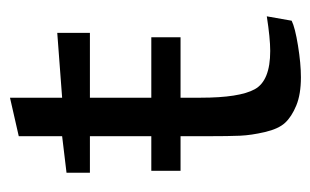

<svg xmlns="http://www.w3.org/2000/svg" viewBox="-142 -486 637 394"><g transform="rotate(-90 177.0 -288.5)"><path d="M20 -423V-471L95 -480V-569L174 -587V-480L307 -490V-423H174V-297H298V-237H174V-196Q174 -116 191.5 -84.5Q209 -53 270 -53Q296 -53 341 -60L332 -9Q318 -2 281 4Q244 10 216 10Q181 10 158 0.5Q135 -9 122.5 -22.5Q110 -36 103.5 -64Q97 -92 96 -115Q95 -138 95 -181V-237H24V-297H95V-423Z"/></g></svg>

Font: Enriqueta
Style: Regular
Weight: 400
Designer: Viviana Monsalve, Gustavo Ibarra
Foundry: Viviana Monsalve, Gustavo Ibarra
Version: Version 1.002